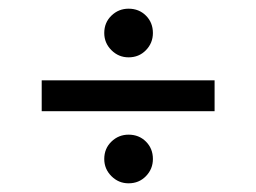

<svg xmlns="http://www.w3.org/2000/svg" viewBox="-20 -511 590 442"><path d="M76 -255V-326H474V-255ZM276 -89Q253 -89 236.5 -105.5Q220 -122 220 -145Q220 -169 236.5 -185Q253 -201 276 -201Q300 -201 316 -185Q332 -169 332 -145Q332 -122 316 -105.5Q300 -89 276 -89ZM276 -379Q253 -379 236.5 -395.5Q220 -412 220 -435Q220 -459 236.5 -475Q253 -491 276 -491Q300 -491 316 -475Q332 -459 332 -435Q332 -412 316 -395.5Q300 -379 276 -379Z"/></svg>

Font: DM Sans 36pt
Style: Regular
Weight: 400
Designer: Colophon Foundry, Jonny Pinhorn
Foundry: Colophon Foundry
Version: Version 4.004;gftools[0.9.30]